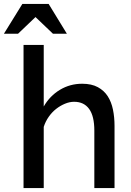

<svg xmlns="http://www.w3.org/2000/svg" viewBox="-52 -959 667 979"><path d="M532 0H429V-293Q429 -367 402.5 -403.5Q376 -440 326 -440Q303 -440 279 -430Q255 -420 234 -403.5Q213 -387 196.5 -363.5Q180 -340 171 -312V0H68V-730H171V-416Q202 -470 253.5 -501Q305 -532 367 -532Q415 -532 447 -514.5Q479 -497 497.5 -468Q516 -439 524 -400Q532 -361 532 -317ZM62 -939H196L289 -787H218L129 -872L40 -787H-32Z"/></svg>

Font: Rising Sun Medium
Style: Regular
Weight: 500
Designer: Matt McInerney, Pablo Impallari, Rodrigo Fuenzalida (Raleway font), Stephen Hutchings (Greek), Cristiano Sobral (main ch
Foundry: The Rising Sun Project Authors
Version: Version 4.327; ttfautohint (v1.8.4.7-5d5b-dirty)